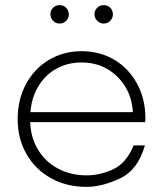

<svg xmlns="http://www.w3.org/2000/svg" viewBox="-20 -726 637 750"><path d="M547 -249H98Q100 -188 129 -140.5Q158 -93 207.5 -67Q257 -41 319 -41Q370 -41 421.5 -64.5Q473 -88 502 -158H546Q519 -62 448.5 -29Q378 4 318 4Q240 4 179 -30Q118 -64 83.5 -124Q49 -184 49 -261Q49 -337 81.5 -397.5Q114 -458 171 -492Q228 -526 299 -526Q370 -526 426.5 -492.5Q483 -459 515.5 -399Q548 -339 548 -263ZM299 -482Q244 -482 200 -457.5Q156 -433 129.5 -388.5Q103 -344 99 -288H499Q496 -344 469 -388Q442 -432 398 -457Q354 -482 299 -482ZM213 -634Q198 -634 187.5 -644.5Q177 -655 177 -670Q177 -686 187.5 -696Q198 -706 213 -706Q228 -706 238.5 -695.5Q249 -685 249 -670Q249 -655 238 -644.5Q227 -634 213 -634ZM385 -634Q371 -634 360 -644.5Q349 -655 349 -670Q349 -685 359.5 -695.5Q370 -706 385 -706Q400 -706 410.5 -696Q421 -686 421 -670Q421 -655 410.5 -644.5Q400 -634 385 -634Z"/></svg>

Font: Hilab Light
Style: Regular
Weight: 300
Designer: Cristianderson Lima
Foundry: Cristianderson
Version: Version 1.0